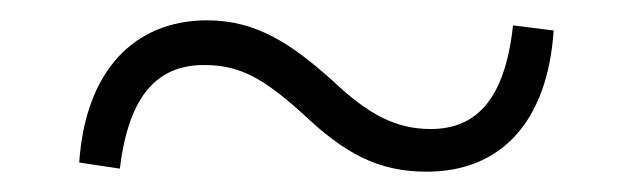

<svg xmlns="http://www.w3.org/2000/svg" viewBox="-20 -470 620 189"><path d="M308 -390C268 -426 233 -450 184 -450C112 -450 64 -400 58 -310L98 -304C107 -379 137 -406 181 -406C216 -406 239 -393 277 -359C319 -319 352 -301 400 -301C473 -301 519 -350 525 -440L485 -445C477 -371 448 -343 404 -343C369 -343 342 -358 308 -390Z"/></svg>

Font: Harano Aji Mincho K1
Style: Regular
Weight: 400
Foundry: Masamichi Hosoda
Version: HaranoAjiMinchoK1-Regular version 20230610;ttx 4.39.4